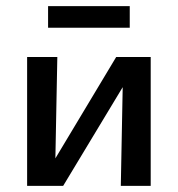

<svg xmlns="http://www.w3.org/2000/svg" viewBox="-20 -603 577 623"><path d="M372 0 380 -418H469V0ZM68 0V-418H166L158 0ZM132 0V-43L357 -418H410V-373L185 0ZM136 -513V-583H401V-513Z"/></svg>

Font: Ysabeau Infant SemiBold
Style: Regular
Weight: 600
Designer: Christian Thalmann (Catharsis Fonts)
Version: Version 2.002; featfreeze: ss01,ss02,lnum